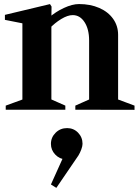

<svg xmlns="http://www.w3.org/2000/svg" viewBox="-20 -536 681 938"><path d="M8 -20 102.2 -54.4 89.4 -37.4V-434.2L108 -418.4L4 -439V-463.4L224.2 -516L231.8 -504L231 -445.4L218.4 -449.4Q250.8 -477.8 291.9 -497Q333 -516.2 366.2 -516.2Q421.4 -516.2 464.9 -497.2Q508.4 -478.2 532.7 -443.9Q557 -409.6 557 -366V-36.8L547.2 -53.6L637.2 -20V0.6L348 0V-20L430 -56.4L415.4 -35V-338Q415.4 -393.2 393.1 -427.7Q370.8 -462.2 335.2 -462.2Q310.6 -462.2 279.1 -443.1Q247.6 -424 220.2 -395L231 -422.6V-35L218.2 -55.8L299.2 -20V0H8ZM228.8 365.2 300.8 205.6V243Q270.6 241 249.7 218.9Q228.8 196.8 228.8 167Q228.8 135.1 251.8 112.4Q274.8 89.8 307.8 89.8Q339.6 89.8 361.4 112.2Q383.2 134.6 383.2 166.7Q383.2 177.4 377.3 193.8Q371.3 210.1 363.4 223.2L255.2 381.8Z"/></svg>

Font: Wittgenstein
Style: Regular
Weight: 400
Designer: Jörg Drees
Foundry: Jörg Drees
Version: Version 1.003;Glyphs 3.1.2 (3151)